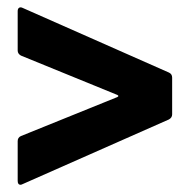

<svg xmlns="http://www.w3.org/2000/svg" viewBox="-20 -540 526 532"><path d="M37 -28Q29 -28 29 -39V-149Q29 -159 38 -163L305 -271Q311 -274 305 -277L38 -386Q29 -391 29 -400V-509Q29 -516 33 -518.5Q37 -521 43 -518L448 -339Q457 -335 457 -325V-223Q457 -214 448 -209L43 -30Q39 -28 37 -28Z"/></svg>

Font: UMi
Style: Bold
Weight: 700
Designer: Peter Middis
Foundry: We Are UMi
Version: Version 1.0